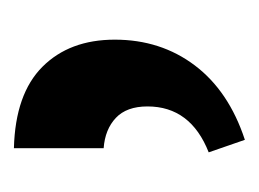

<svg xmlns="http://www.w3.org/2000/svg" viewBox="-68 -732 372 276"><g transform="rotate(-90 118.0 -594.0)"><path d="M43 -760Q121 -758 160 -719Q199 -680 199 -615Q199 -549 162 -500Q125 -451 55 -428L37 -480Q103 -506 103 -568Q103 -598 86.5 -613.5Q70 -629 43 -631Z"/></g></svg>

Font: Noto Serif Armenian Condensed ExtraBold
Style: Regular
Weight: 800
Width: 3
Designer: Monotype Design Team
Foundry: Monotype Imaging Inc.
Version: Version 2.008; ttfautohint (v1.8.4.7-5d5b)